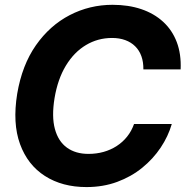

<svg xmlns="http://www.w3.org/2000/svg" viewBox="-20 -757 761 787"><path d="M334.5 9.8Q235.4 9.8 164.4 -35.5Q93.4 -80.8 62.1 -166.4Q30.9 -252.1 50.5 -372.7Q70.3 -489.9 127.1 -571.3Q184 -652.6 265.8 -695Q347.6 -737.3 441.3 -737.3Q506.3 -737.3 558.9 -719.6Q611.4 -701.9 648.6 -667.8Q685.8 -633.8 704.5 -584.6Q723.2 -535.4 720.4 -472.5H567.7Q568.1 -502.9 559.5 -526.8Q550.9 -550.6 534.1 -567.2Q517.4 -583.8 493.4 -592.6Q469.3 -601.4 439.2 -601.4Q380.9 -601.4 332.2 -572.2Q283.5 -543.1 250 -487.9Q216.6 -432.7 203.6 -354.9Q191.2 -279.2 205 -228.4Q218.8 -177.5 254.3 -151.9Q289.7 -126.2 342.7 -126.2Q375.4 -126.2 404.7 -134.4Q434 -142.7 458.4 -158.5Q482.9 -174.3 501 -197Q519.1 -219.6 529.4 -248.6H684.1Q669.5 -198.3 638.7 -152.1Q607.8 -105.8 562.8 -69.2Q517.9 -32.7 460.4 -11.5Q402.8 9.8 334.5 9.8Z"/></svg>

Font: Inter Tight
Style: Italic
Weight: 400
Italic angle: -9.39999°
Designer: Rasmus Andersson
Foundry: rsms
Version: Version 3.002